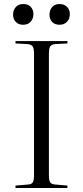

<svg xmlns="http://www.w3.org/2000/svg" viewBox="-20 -934 412 954"><path d="M57 0V-12L118 -17Q137 -18 143 -28Q149 -38 149 -65V-667Q149 -693 142.5 -703Q136 -713 116 -715L57 -718V-730H315V-718L254 -715Q236 -713 229.5 -703.5Q223 -694 223 -665V-63Q223 -38 229.5 -28Q236 -18 256 -17L315 -12V0ZM276 -811Q252 -811 239 -825Q226 -839 226 -861Q226 -884 239 -899Q252 -914 276 -914Q299 -914 313 -900Q327 -886 327 -864Q327 -841 313 -826Q299 -811 276 -811ZM95 -811Q72 -811 58.5 -825Q45 -839 45 -861Q45 -884 58.5 -899Q72 -914 96 -914Q119 -914 132.5 -900Q146 -886 146 -864Q146 -841 132.5 -826Q119 -811 95 -811Z"/></svg>

Font: Literata 72pt Light
Style: Regular
Weight: 300
Designer: Latin by Veronika Burian and Jose Scaglione. Greek by Irene Vlachou. Cyrillic by Vera Evstafieva.
Foundry: TypeTogether
Version: Version 3.002